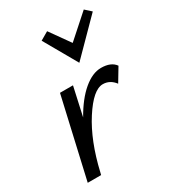

<svg xmlns="http://www.w3.org/2000/svg" viewBox="-170 -780 778 870"><g transform="rotate(-30 219.0 -344.5)"><path d="M438 -661 269 -490 171 -662 214 -687 288 -583 407 -689ZM342 -421Q394 -421 416 -390L374 -320Q349 -353 312 -353Q262 -353 199.5 -256Q137 -159 103 -12L100 0H30L125 -416H193L160 -267Q202 -341 249.5 -381Q297 -421 342 -421Z"/></g></svg>

Font: EauTestInfant Medium
Style: Italic
Weight: 500
Italic angle: -12°
Designer: Christian Thalmann (Catharsis Fonts)
Version: Version 0.001;PS 000.001;hotconv 1.0.88;makeotf.lib2.5.64775